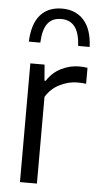

<svg xmlns="http://www.w3.org/2000/svg" viewBox="-56 -839 448 874"><g transform="rotate(5 168.0 -402.0)"><path d="M69.5 0V-542.5H134.5L140.5 -469.5H146Q171.5 -509 211 -528.5Q250.5 -548 293.5 -548Q304.5 -548 313.5 -547Q322.5 -546 330.5 -545V-472Q320 -473.5 310.5 -474Q301 -474.5 289.5 -474.5Q250.5 -474.5 210.5 -454.8Q170.5 -435 147 -396V0ZM54 -640.5Q57.5 -723 93.5 -763.2Q129.5 -803.5 192.5 -803.5Q254 -803.5 291.2 -762.8Q328.5 -722 332 -640.5H279.5Q276 -700.5 254.2 -728.2Q232.5 -756 192.5 -756Q151.5 -756 130.2 -728.2Q109 -700.5 106.5 -640.5Z"/></g></svg>

Font: Encode Sans SmCnd
Style: Regular
Weight: 400
Width: 4
Designer: Multiple Designers
Foundry: Impallari Type
Version: Version 3.002; ttfautohint (v1.8.3) -l 8 -r 50 -G 200 -x 14 